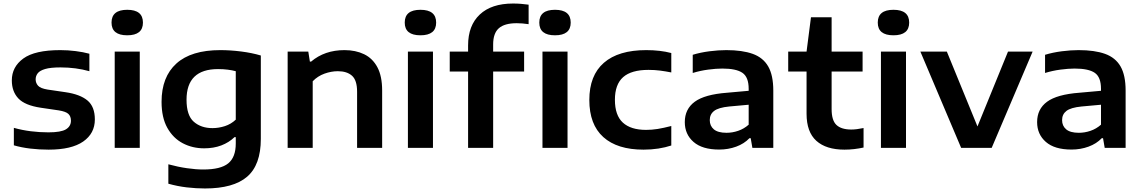

<svg xmlns="http://www.w3.org/2000/svg" viewBox="-20 -838 6468 1088"><path d="M255.5 10Q202 10 151.8 4Q101.5 -2 58.5 -14.5V-113.5Q105 -100.5 154.8 -94.2Q204.5 -88 254.5 -88Q325.5 -88 353.8 -105.2Q382 -122.5 382 -154Q382 -178.5 367.8 -192.2Q353.5 -206 313 -212.5L211 -227.5Q121 -241 84 -280.2Q47 -319.5 47 -382.5Q47 -459 112.2 -506.5Q177.5 -554 321.5 -554Q365 -554 408.5 -548.5Q452 -543 486.5 -533.5V-434.5Q410 -456 323 -456Q266.5 -456 236 -447Q205.5 -438 193.8 -422.8Q182 -407.5 182 -388.5Q182 -367.5 195.8 -352.2Q209.5 -337 249.5 -330.5L351.5 -315.5Q434 -303.5 475.8 -268.5Q517.5 -233.5 517.5 -161Q517.5 -82 451.5 -36Q385.5 10 255.5 10Z M630 0V-545.5H772V0ZM701 -638Q612 -638 612 -710Q612 -782.5 701 -782.5Q790 -782.5 790 -710Q790 -638 701 -638Z M1141.5 230Q1091.5 230 1038.2 223.8Q985 217.5 934 203V93Q989 108 1039.8 115.2Q1090.5 122.5 1132 122.5Q1230.5 122.5 1273.2 87.8Q1316 53 1316 -24.5V-61H1309Q1277.5 -30.5 1234.2 -14Q1191 2.5 1137 2.5Q1070.5 2.5 1015.8 -26.2Q961 -55 928.2 -113.5Q895.5 -172 895.5 -261Q895.5 -402 979.5 -478Q1063.5 -554 1228.5 -554Q1286 -554 1346.8 -546.2Q1407.5 -538.5 1458 -523.5V-51Q1458 96.5 1380.5 163.2Q1303 230 1141.5 230ZM1184 -112Q1219 -112 1254 -123.2Q1289 -134.5 1316 -160V-434.5Q1296 -440 1270.8 -443.2Q1245.5 -446.5 1215.5 -446.5Q1037 -446.5 1037 -273Q1037 -184 1078.2 -148Q1119.5 -112 1184 -112Z M1610 0V-545.5H1727L1736 -489H1743Q1819.5 -554 1932 -554Q1995 -554 2043.2 -530.8Q2091.5 -507.5 2118.5 -457Q2145.5 -406.5 2145.5 -325V0H2003.5V-318.5Q2003.5 -383 1974.8 -408.8Q1946 -434.5 1894.5 -434.5Q1857.5 -434.5 1819 -420.8Q1780.5 -407 1752 -377.5V0Z M2291.5 0V-545.5H2433.5V0ZM2362.5 -638Q2273.5 -638 2273.5 -710Q2273.5 -782.5 2362.5 -782.5Q2451.5 -782.5 2451.5 -710Q2451.5 -638 2362.5 -638Z M2632.5 0V-432.5H2528.5V-545.5H2632.5V-580.5Q2632.5 -693.5 2698.8 -755.8Q2765 -818 2887 -818Q2912 -818 2932.8 -816.2Q2953.5 -814.5 2975.5 -811.5V-701Q2939 -706.5 2908 -706.5Q2839 -706.5 2806.8 -678Q2774.5 -649.5 2774.5 -586V-545.5H2950V-432.5H2774.5V0Z M3054 0V-545.5H3196V0ZM3125 -638Q3036 -638 3036 -710Q3036 -782.5 3125 -782.5Q3214 -782.5 3214 -710Q3214 -638 3125 -638Z M3626.5 10Q3478 10 3398.8 -61.2Q3319.5 -132.5 3319.5 -271.5Q3319.5 -410.5 3402 -482.2Q3484.5 -554 3642 -554Q3721.5 -554 3784 -537.5V-427.5Q3751 -434 3720.2 -438Q3689.5 -442 3655 -442Q3557.5 -442 3511 -400.8Q3464.5 -359.5 3464.5 -272.5Q3464.5 -184.5 3509.5 -143.2Q3554.5 -102 3641 -102Q3673.5 -102 3706.5 -107.2Q3739.5 -112.5 3784 -124V-13.5Q3751 -2.5 3710.8 3.8Q3670.5 10 3626.5 10Z M4055.5 9.5Q3959.5 9.5 3910 -33.8Q3860.5 -77 3860.5 -146Q3860.5 -220 3917 -261.5Q3973.5 -303 4100 -312.5L4222.5 -323.5V-334.5Q4222.5 -401 4187.2 -425.2Q4152 -449.5 4073 -449.5Q4038 -449.5 3992.8 -443.5Q3947.5 -437.5 3905.5 -424.5V-527.5Q3949.5 -541 4000.5 -547.5Q4051.5 -554 4095.5 -554Q4186.5 -554 4245.5 -532.8Q4304.5 -511.5 4333.2 -461.5Q4362 -411.5 4362 -324.5V0H4243.5L4234 -55H4227Q4197 -23.5 4151.8 -7Q4106.5 9.5 4055.5 9.5ZM4002 -157.5Q4002 -124.5 4025.2 -105Q4048.5 -85.5 4097 -85.5Q4130.5 -85.5 4163.2 -96.8Q4196 -108 4222.5 -131.5V-244.5L4112 -234.5Q4051.5 -228.5 4026.8 -209.5Q4002 -190.5 4002 -157.5Z M4765.5 10Q4661.5 10 4606 -40Q4550.5 -90 4550.5 -193.5V-432.5H4446.5V-545.5H4550.5L4575.5 -740H4692.5V-545.5H4868V-432.5H4692.5V-220Q4692.5 -155.5 4720 -129.8Q4747.5 -104 4804 -104Q4833 -104 4873.5 -112.5V-2Q4848.5 3.5 4820.8 6.8Q4793 10 4765.5 10Z M4972 0V-545.5H5114V0ZM5043 -638Q4954 -638 4954 -710Q4954 -782.5 5043 -782.5Q5132 -782.5 5132 -710Q5132 -638 5043 -638Z M5426.5 0 5195.5 -545.5H5345.5L5519 -121.5L5692 -545.5H5831.5L5599.5 0Z M6052 9.5Q5956 9.5 5906.5 -33.8Q5857 -77 5857 -146Q5857 -220 5913.5 -261.5Q5970 -303 6096.5 -312.5L6219 -323.5V-334.5Q6219 -401 6183.8 -425.2Q6148.5 -449.5 6069.5 -449.5Q6034.5 -449.5 5989.2 -443.5Q5944 -437.5 5902 -424.5V-527.5Q5946 -541 5997 -547.5Q6048 -554 6092 -554Q6183 -554 6242 -532.8Q6301 -511.5 6329.8 -461.5Q6358.5 -411.5 6358.5 -324.5V0H6240L6230.5 -55H6223.5Q6193.5 -23.5 6148.2 -7Q6103 9.5 6052 9.5ZM5998.5 -157.5Q5998.5 -124.5 6021.8 -105Q6045 -85.5 6093.5 -85.5Q6127 -85.5 6159.8 -96.8Q6192.5 -108 6219 -131.5V-244.5L6108.5 -234.5Q6048 -228.5 6023.2 -209.5Q5998.5 -190.5 5998.5 -157.5Z"/></svg>

Font: Encode Sans Expanded Expanded SemiBold
Style: Regular
Weight: 600
Width: 7
Designer: Multiple Designers
Foundry: Impallari Type
Version: Version 3.000; ttfautohint (v1.8.3) -l 8 -r 50 -G 200 -x 14 